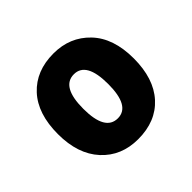

<svg xmlns="http://www.w3.org/2000/svg" viewBox="-101 -829 573 573"><g transform="rotate(-45 185.5 -542.0)"><path d="M345 -542Q345 -457 302 -409.5Q259 -362 184 -362Q113 -362 69 -410Q25 -458 25 -542Q25 -628 68.5 -675Q112 -722 186 -722Q255 -722 300 -675Q345 -628 345 -542ZM132 -542Q132 -449 185 -449Q237 -449 237 -542Q237 -635 185 -635Q132 -635 132 -542Z"/></g></svg>

Font: Noto Sans Telugu SemiCondensed ExtraBold
Style: Regular
Weight: 800
Width: 4
Designer: Jelle Bosma - Monotype Design Team
Foundry: Monotype Imaging Inc.
Version: Version 2.005; ttfautohint (v1.8.4.7-5d5b)